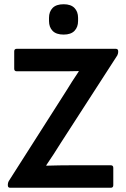

<svg xmlns="http://www.w3.org/2000/svg" viewBox="-20 -885 596 905"><path d="M28 0Q17 0 17 -11V-16Q17 -23 21 -31L290 -453Q305 -477 320 -501Q335 -525 351 -548V-550Q324 -549 295.5 -549Q267 -549 239 -549H59Q47 -549 47 -561V-643Q47 -655 59 -655H525Q537 -655 537 -644V-639Q537 -633 533 -624L267 -212Q250 -185 233 -158.5Q216 -132 198 -106V-104Q229 -105 259.5 -105.5Q290 -106 322 -106H502Q514 -106 514 -94V-12Q514 0 502 0ZM280 -722Q245 -722 228 -739.5Q211 -757 211 -786V-801Q211 -830 228 -847.5Q245 -865 280 -865Q314 -865 331 -847.5Q348 -830 348 -801V-786Q348 -757 331 -739.5Q314 -722 280 -722Z"/></svg>

Font: Sofia Sans
Style: Bold
Weight: 700
Designer: Botio Nikoltchev, Ani Petrova
Foundry: lettersoup
Version: Version 4.100; ttfautohint (v1.8.4.7-5d5b)